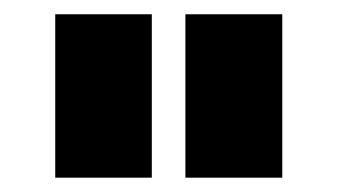

<svg xmlns="http://www.w3.org/2000/svg" viewBox="-20 -746 471 268"><path d="M57.1 -498V-726.1H191.9V-498ZM238.8 -498V-726.1H374V-498Z"/></svg>

Font: Raleway ExtraBold
Style: Regular
Weight: 800
Designer: Matt McInerney, Pablo Impallari, Rodrigo Fuenzalida
Foundry: Matt McInerney, Pablo Impallari, Rodrigo Fuenzalida
Version: Version 3.000g; ttfautohint (v1.5) -l 8 -r 28 -G 28 -x 14 -D